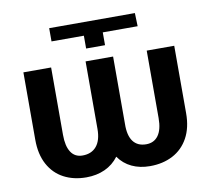

<svg xmlns="http://www.w3.org/2000/svg" viewBox="-78 -781 970 879"><g transform="rotate(-10 407.0 -341.0)"><path d="M205.1 -630.9V-692.4H603.5L605.5 -630.9H443.4V-571.3H355.5V-630.9ZM470.7 -513.7V-200.2Q469.7 -146.5 490.2 -119.1Q510.7 -91.8 550.8 -91.8Q587.4 -91.8 607.2 -119.4Q627 -147 627 -200.2V-513.7H754.9V-200.2Q754.9 -132.8 729 -85.7Q703.1 -38.6 657 -14.4Q610.8 9.8 550.8 9.8Q503.4 9.8 466.3 -7.8Q429.2 -25.4 405.3 -59.6Q379.9 -25.4 341.3 -7.8Q302.7 9.8 254.9 9.8Q195.8 9.8 150.4 -14.2Q105 -38.1 79.3 -85.4Q53.7 -132.8 53.7 -200.2V-513.7H182.6V-200.2Q182.6 -147.9 200.9 -119.9Q219.2 -91.8 254.9 -91.8Q296.9 -91.8 319.8 -119.4Q342.8 -147 342.8 -200.2V-513.7Z"/></g></svg>

Font: Pretendard JP SemiBold
Style: Regular
Weight: 600
Designer: Base glyphs from Inter by Rasmus Andersson; Hangeul glyphs from Noto Sans CJK(Source Han Sans) by Jang Soo-young and Kan
Foundry: Kil Hyung-jin
Version: Version 1.309